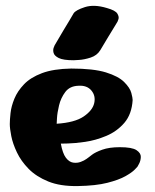

<svg xmlns="http://www.w3.org/2000/svg" viewBox="-20 -627 522 647"><path d="M228 -424Q193 -424 178 -431.5Q163 -439 160.5 -449Q158 -459 161 -466.5Q164 -474 164 -474Q164 -474 172.5 -488.5Q181 -503 192.5 -522.5Q204 -542 214.5 -559Q225 -576 228 -582Q235 -593 266 -603Q297 -613 340 -600Q369 -592 375.5 -581Q382 -570 379 -562Q376 -554 376 -554Q376 -554 366 -537.5Q356 -521 342.5 -499Q329 -477 318 -458Q307 -440 285.5 -433Q264 -426 246 -425Q228 -424 228 -424ZM427 -290Q424 -242 399 -213Q374 -184 338 -169Q302 -154 267 -149Q232 -144 208.5 -143.5Q185 -143 185 -143Q191 -110 202 -95.5Q213 -81 226.5 -79Q240 -77 252 -81.5Q264 -86 271.5 -91.5Q279 -97 279 -97Q279 -97 290 -105.5Q301 -114 324.5 -122.5Q348 -131 384 -131Q425 -131 440 -121Q455 -111 454.5 -98Q454 -85 448.5 -75Q443 -65 443 -65Q443 -65 434 -55.5Q425 -46 403 -33.5Q381 -21 342 -11Q303 -1 242 0Q183 1 142.5 -15.5Q102 -32 76.5 -58Q51 -84 37 -113.5Q23 -143 18 -168.5Q13 -194 13 -209Q13 -223 15.5 -246Q18 -269 28.5 -294.5Q39 -320 61 -343Q83 -366 121.5 -380.5Q160 -395 220 -396Q295 -396 337 -383Q379 -370 398.5 -350.5Q418 -331 422.5 -314Q427 -297 427 -290ZM171 -210Q232 -214 262 -234.5Q292 -255 297.5 -279.5Q303 -304 288 -322Q273 -340 244 -338Q215 -337 200 -317Q185 -297 179 -272Q173 -247 172 -228.5Q171 -210 171 -210Z"/></svg>

Font: Nerko One
Style: Regular
Weight: 400
Designer: Nermin Kahrimanovic
Foundry: Nermin Kahrimanovic
Version: Version 1.101